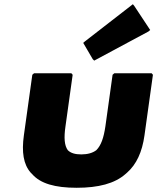

<svg xmlns="http://www.w3.org/2000/svg" viewBox="-20 -867 744 909"><path d="M141 -520 133 -513 93 -226C82 -147 91 -89 125 -50L132 -43C171 2 240 22 343 22C446 22 523 2 574 -43L582 -50C626 -89 653 -147 664 -226L704 -513L698 -520H521L513 -513L479 -269C471 -215 459 -179 436 -156C419 -143 395 -136 365 -136C336 -136 315 -142 301 -156C285 -178 282 -214 290 -269L324 -513L318 -520ZM382 -671 374 -664 419 -587 426 -580 683 -718 691 -725 615 -840 609 -847Z"/></svg>

Font: Hussar Woodtype
Style: BlkObl
Weight: 900
Foundry: Cannot Into Space Fonts
Version: Version 1.07